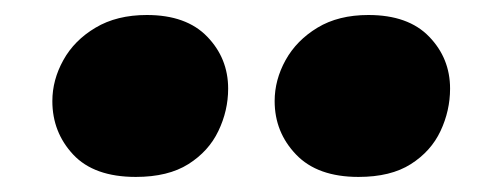

<svg xmlns="http://www.w3.org/2000/svg" viewBox="-20 -647 670 256"><path d="M175.8 -627Q228.5 -627 256.3 -598.1Q284.2 -569.3 284.2 -528.8Q284.2 -499.5 271.2 -472.4Q258.3 -445.3 231.2 -428.2Q204.1 -411.1 161.1 -411.1Q105.5 -411.1 77.6 -440.9Q49.8 -470.7 49.8 -512.2Q49.8 -540.5 64.5 -566.9Q79.1 -593.3 107.4 -610.1Q135.7 -627 175.8 -627ZM471.2 -627Q524.4 -627 552.2 -598.1Q580.1 -569.3 580.1 -528.8Q580.1 -499.5 567.4 -472.4Q554.7 -445.3 527.8 -428.2Q501 -411.1 458 -411.1Q403.3 -411.1 374.8 -440.9Q346.2 -470.7 346.2 -512.2Q346.2 -540.5 360.8 -566.9Q375.5 -593.3 403.3 -610.1Q431.2 -627 471.2 -627Z"/></svg>

Font: Rammetto One
Style: Regular
Weight: 400
Designer: Vernon Adams
Foundry: Vernon Adams
Version: Version 1.100; ttfautohint (v1.8.4.7-5d5b)